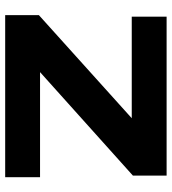

<svg xmlns="http://www.w3.org/2000/svg" viewBox="20 -700 679 760"><g transform="rotate(90 360.0 -319.5)"><path d="M681 -138V0H39.5V-133.5L447.5 -501H45.5V-639H674.5V-505.5L265 -138Z"/></g></svg>

Font: Anek Latin Expanded
Style: Bold
Weight: 700
Width: 7
Designer: Yesha Goshar
Foundry: Ek Type
Version: Version 1.003